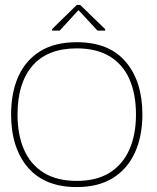

<svg xmlns="http://www.w3.org/2000/svg" viewBox="-20 -744 637 778"><path d="M291 14Q161 14 93 -65.5Q25 -145 25 -280Q25 -369 54.5 -434.5Q84 -500 143 -536.5Q202 -573 291 -573Q422 -573 489.5 -493.5Q557 -414 557 -280Q557 -193 527 -126.5Q497 -60 438 -23Q379 14 291 14ZM291 -11Q371 -11 424 -44Q477 -77 504 -137.5Q531 -198 531 -280Q531 -362 505 -422Q479 -482 425.5 -515Q372 -548 291 -548Q173 -548 112 -478Q51 -408 51 -280Q51 -199 77 -138.5Q103 -78 156.5 -44.5Q210 -11 291 -11ZM191 -620V-626L291 -724H305L406 -626V-620H375L299 -702H297L222 -620Z"/></svg>

Font: Darker Grotesque Light Light
Style: Regular
Weight: 300
Version: Version 1.000;gftools[0.9.28]